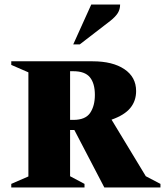

<svg xmlns="http://www.w3.org/2000/svg" viewBox="-20 -832 732 852"><path d="M30 0V-16L106 -49V-511L30 -544V-560H391Q480 -560 532 -525Q584 -490 584 -428Q584 -384 558 -352.5Q532 -321 475 -301L627 -50L692 -16V0H443L310 -255H291V-50L355 -16V0ZM305 -516H291V-300H306Q359 -300 380 -331Q401 -362 401 -411Q401 -462 379 -489Q357 -516 305 -516ZM305 -635 385 -812H513Q513 -791 503 -774.5Q493 -758 469 -739L334 -635Z"/></svg>

Font: Spectral SC ExtraBold
Style: Regular
Weight: 800
Designer: Jean-Baptiste Levee
Foundry: Production Type
Version: Version 2.001